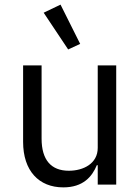

<svg xmlns="http://www.w3.org/2000/svg" viewBox="-20 -799 608 831"><path d="M275 -585 327 -609 242 -779 169 -744ZM403 0H483V-516H403V-159C403 -91 341 -60 278 -60C201 -60 160 -107 160 -199V-516H80V-185C80 -60 148 12 254 12C340 12 379 -35 399 -84H403Z"/></svg>

Font: LVC Sans
Style: Regular
Weight: 400
Designer: Mike Abbink, Paul van der Laan, Pieter van Rosmalen
Foundry: Bold Monday
Version: Version 3.0